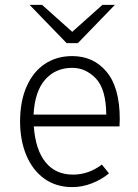

<svg xmlns="http://www.w3.org/2000/svg" viewBox="-20 -752 565 784"><path d="M62 -256Q62 -339 89 -399.5Q116 -460 164 -491.5Q212 -523 275 -523Q362 -523 415.5 -458.5Q469 -394 469 -266Q469 -249 468 -236H118Q125 -140 166 -89.5Q207 -39 278 -39Q342 -39 396 -80L425 -44Q395 -19 355.5 -3.5Q316 12 275 12Q209 12 161 -22.5Q113 -57 87.5 -118Q62 -179 62 -256ZM414 -284Q413 -388 371.5 -431.5Q330 -475 275 -475Q207 -475 164.5 -427Q122 -379 117 -284ZM252 -576 101 -732H152L275 -622L398 -732H449L298 -576Z"/></svg>

Font: Overpass ExtraLight
Style: Regular
Weight: 200
Designer: Delve Withrington, Thomas Jockin
Foundry: Delve Fonts
Version: Version 3.000;DELV;Overpass